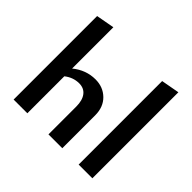

<svg xmlns="http://www.w3.org/2000/svg" viewBox="-165 -929 1138 1138"><g transform="rotate(45 404.0 -360.5)"><path d="M333 -428Q397 -428 439.5 -386.5Q482 -345 482 -275V0H366V-233Q366 -285 344 -314Q322 -343 281 -343Q231 -343 189 -310V0H74V-700L189 -721V-375Q254 -428 333 -428Z M619 0V-700L734 -721V0Z"/></g></svg>

Font: EauTest
Style: Bold
Weight: 700
Designer: Christian Thalmann (Catharsis Fonts)
Version: Version 0.001;PS 000.001;hotconv 1.0.88;makeotf.lib2.5.64775